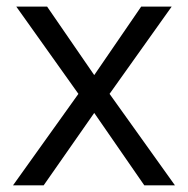

<svg xmlns="http://www.w3.org/2000/svg" viewBox="-20 -555 564 575"><path d="M214.8 -273.9 28.8 -535.2H121.1L262.2 -330.1L402.8 -535.2H494.1L308.1 -273.9L503.9 0H412.1L262.2 -216.8L110.8 0H19Z"/></svg>

Font: f05545470
Style: Regular
Weight: 400
Foundry: Ascender Corporation
Version: Version 1.10